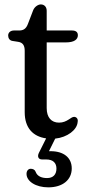

<svg xmlns="http://www.w3.org/2000/svg" viewBox="-20 -604 386 847"><path d="M307.5 -88.5C292.5 -89.5 277 -63 240.5 -63C206.5 -63 186 -86 186 -127V-417H271C307.5 -417 323.5 -430 323.5 -448.5C323.5 -463 314 -469.5 297 -469.5H186V-556.5C186 -574 175 -584.5 160 -584.5C148 -584.5 132 -574 126 -558L103 -498C95 -476.5 82.5 -469.5 64.5 -469.5H41.5C26 -469.5 16 -460 16 -447.5C16 -435.5 22.5 -425.5 34.5 -423.5L60 -419.5C80.5 -416.5 89 -403.5 89 -380V-109C89 -40 125 -2 183.5 6.5L151.5 70.5C144 86 148.5 99.5 166 99.5H184.5C214 99.5 229 115 229 139.5C229 166.5 214 181.5 187.5 181.5C165 181.5 144.5 174.5 137 153.5C134 145 125.5 140.5 115.5 140.5C105 140.5 97 149.5 97 163C97 196 138 222.5 193 222.5C257 222.5 296.5 189 296.5 139C296.5 91 260.5 63 203.5 63H196L223.5 7.5C277 2 320 -31 322.5 -65.5C325.5 -79.5 317.5 -88 307.5 -88.5Z"/></svg>

Font: dr Title
Style: Regular
Weight: 400
Version: Version 1.000;hotconv 1.0.109;makeotfexe 2.5.65596